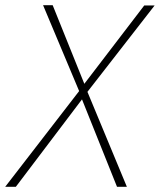

<svg xmlns="http://www.w3.org/2000/svg" viewBox="-32 -720 616 740"><path d="M524 -699 293 -397 171 -700H134L273 -369L-12 0H29L284 -337L419 0H457L305 -366L564 -699Z"/></svg>

Font: Jost ExtraLight
Style: Italic
Weight: 250
Italic angle: -5°
Version: Version 3.710